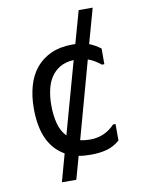

<svg xmlns="http://www.w3.org/2000/svg" viewBox="-89 -755 677 918"><g transform="rotate(-10 250.0 -295.5)"><path d="M206 103H136L173 -31Q65 -92 65 -267Q65 -328 79.5 -378Q94 -428 123.5 -463Q153 -498 196.5 -517.5Q240 -537 298 -537H314L358 -694H426L379 -525Q408 -514 434 -494V-418H422Q390 -444 360 -454L257 -80Q280 -75 305 -75Q376 -75 425 -127H437V-47Q407 -21 372.5 -12Q338 -3 299 -3Q282 -3 266.5 -4Q251 -5 237 -8ZM150 -268Q150 -219 160.5 -179.5Q171 -140 196 -114L293 -463Q253 -461 226 -445Q199 -429 182 -403Q165 -377 157.5 -342Q150 -307 150 -268Z"/></g></svg>

Font: D2Coding ligature
Style: Regular
Weight: 400
Monospace: yes
Designer: Yong-Rak Park; Jeong-Hwan Yoon; Sang-Min Lee;
Foundry: NHN Corporation
Version: Version 1.3.2; Build 20180524